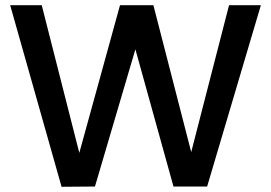

<svg xmlns="http://www.w3.org/2000/svg" viewBox="-20 -715 1039 736"><path d="M980 -695 774 0H645L499 -526L344 0L216 1L19 -695H140L284 -129L440 -695H568L713 -132L858 -695Z"/></svg>

Font: Fz Poppins Med
Style: Regular
Weight: 500
Designer: Ninad Kale (Devanagari), Jonny Pinhorn (Latin)
Foundry: Indian Type Foundry
Version: Vit hóa bi Vntype.Com & FontZin.Com